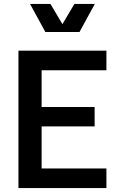

<svg xmlns="http://www.w3.org/2000/svg" viewBox="-20 -958 609 978"><path d="M522 -700V-600H192V-413H462V-314H192V-100H522V0H74V-700ZM298 -835 359 -938H463L385 -795H211L133 -938H237Z"/></svg>

Font: MedMera Sans Semibold
Style: Regular
Weight: 600
Designer: Kasper Nordkvist
Foundry: UNCUT.wtf
Version: Version 1.300